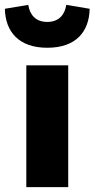

<svg xmlns="http://www.w3.org/2000/svg" viewBox="-50 -768 388 788"><path d="M58 0H230V-500H58ZM144 -572C262 -572 316 -638 318 -732L222 -748C216 -708 192 -678 144 -678C96 -678 72 -708 66 -748L-30 -732C-28 -638 27 -572 144 -572Z"/></svg>

Font: Source Sans Pro Black
Style: Regular
Weight: 900
Designer: Paul D. Hunt
Foundry: Adobe Systems Incorporated
Version: Version 3.006;hotconv 1.0.111;makeotfexe 2.5.65597